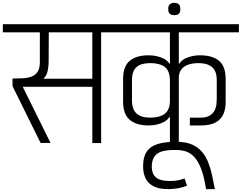

<svg xmlns="http://www.w3.org/2000/svg" viewBox="-56 -1011 1708 1357"><path d="M-36 -782.5V-840.2H791.2V-782.5H658.8V0H596.5V-397.7H104.7L301.2 -0.8H230.7L32.5 -402.3V-456Q67.5 -456 101.6 -457.5Q135.6 -459 163.6 -468.5Q191.6 -478 208.7 -502Q225.7 -526 225.7 -571V-782.5ZM253.7 -454.7H596.5V-782.5H288.8L287.8 -574Q287.8 -541 280.5 -508.6Q273.2 -476.2 253.7 -458.7Z M1285.8 -179.5Q1304 -179.5 1322.7 -179.5Q1341.3 -179.5 1359.5 -179.5Q1403 -179.5 1426.5 -194.3Q1450 -209.2 1460.8 -230.9Q1471.7 -252.7 1473.8 -275.3Q1476 -298 1476 -312.8Q1476 -346.3 1476 -379.2Q1476 -412.2 1476 -444.7Q1476 -507.6 1443.2 -536.3Q1410.3 -565 1345.7 -565Q1309.7 -565 1278.8 -555.4Q1248 -545.8 1228.8 -524.2Q1209.5 -502.7 1207.8 -466.5V0H1145V-183.2Q1144 -183.2 1143.5 -183.2Q1143 -183.2 1141 -183.2Q1126 -161.2 1101.1 -148.2Q1076.1 -135.3 1048.2 -129.8Q1020.3 -124.3 995.4 -124.3Q907.5 -124.3 860.8 -164.2Q814 -204.2 814 -291.2Q814 -332.2 814 -372.7Q814 -413.2 814 -453.2Q814 -542.2 860.8 -581.2Q907.5 -620.2 995.4 -620.2Q1020.3 -620.2 1048.2 -614.7Q1076.1 -609.2 1101.1 -596.7Q1126 -584.2 1141 -561.2H1145V-782.5H721V-840.2H1632.5V-782.5H1207.8V-561.2H1211.8Q1226.8 -584.2 1251.4 -596.7Q1275.9 -609.2 1303.4 -614.7Q1330.8 -620.2 1355.8 -620.2Q1445.3 -620.2 1492.1 -581.2Q1538.8 -542.2 1538.8 -453.2V-290.2Q1538.8 -239.3 1521.9 -202.2Q1505 -165.2 1466.5 -144.8Q1428 -124.3 1362.8 -124.3H1285.8ZM876.8 -300.8Q876.8 -238.8 908.8 -209.1Q940.8 -179.5 1005.5 -179.5Q1073.2 -179.5 1109.1 -207.3Q1145 -235.1 1145 -300.8V-439.7Q1145 -509.7 1109.1 -537.4Q1073.2 -565 1005.5 -565Q940.8 -565 908.8 -536.8Q876.8 -508.5 876.8 -444.7Z M1265.8 301.7Q1236.7 313 1208.2 318.7Q1179.8 324.3 1136.8 325.7Q1070.3 326.5 1030.1 305.9Q989.8 285.3 972.4 248.8Q955 212.3 955.5 164.5Q955.5 118.2 968 85.4Q980.5 52.7 1008 32Q1035.5 11.3 1080.3 1.3Q1125.2 -8.8 1190.7 -8.8Q1255.2 -8.8 1298.5 9.5Q1341.8 27.8 1370.1 60.4Q1398.3 93 1415.2 135.9Q1432.2 178.8 1442.8 227.4Q1453.5 276 1462.5 325.7H1400.2Q1387.2 241 1367.3 187.2Q1347.5 133.3 1321.3 103.2Q1295.2 73.2 1262.7 61.2Q1230.2 49.2 1191.2 49Q1135.3 48 1097 56.9Q1058.7 65.8 1038.4 91.1Q1018.2 116.3 1016.5 164.5Q1017.3 208.5 1034.8 230.8Q1052.2 253 1081 260.8Q1109.8 268.5 1143.8 268.3Q1181.2 268.2 1204.3 262.9Q1227.5 257.7 1248.3 250Z M1175.8 -903.8Q1165.7 -903.8 1155.5 -906.8Q1145.3 -909.8 1139.2 -919Q1133 -928.2 1133 -946.7Q1133 -966 1139.2 -975.1Q1145.3 -984.2 1155.5 -987.6Q1165.7 -991 1175.8 -991Q1186.8 -991 1196.6 -987.6Q1206.3 -984.2 1212.4 -975.1Q1218.5 -966 1218.5 -946.7Q1218.5 -928.2 1212.4 -919Q1206.3 -909.8 1196.6 -906.8Q1186.8 -903.8 1175.8 -903.8Z"/></svg>

Font: Matangi Light
Style: Regular
Weight: 300
Designer: Prashant Pant
Foundry: The Graphic Ant
Version: Version 3.002